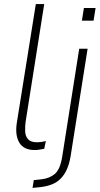

<svg xmlns="http://www.w3.org/2000/svg" viewBox="-20 -725 487 938"><path d="M150 8Q96 8 74.5 -28Q53 -64 62 -124L155 -705H196L105 -129Q102 -105 103 -82.5Q104 -60 117 -45Q130 -30 160 -30Q172 -30 185 -32Q198 -34 204 -36L196 2Q179 5 169.5 6.5Q160 8 150 8ZM380 -624 390 -686H447L437 -624ZM139 193 145 155 182 151Q221 147 247.5 125Q274 103 284 40L367 -487H408L325 38Q319 74 307.5 100.5Q296 127 278 146Q260 165 235.5 175Q211 185 179 189Z"/></svg>

Font: Nunito Sans 10pt Condensed ExtraLight
Style: Italic
Weight: 250
Width: 3
Italic angle: -9°
Designer: Vernon Adams
Foundry: Vernon Adams
Version: Version 3.101;gftools[0.9.27]